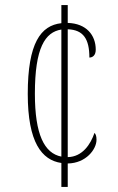

<svg xmlns="http://www.w3.org/2000/svg" viewBox="-20 -734 463 754"><path d="M221 -94V0H246V-92C318 -93 359 -148 359 -185C359 -200 356 -207 351 -212C336 -168 304 -118 246 -117V-619C308 -617 331 -580 331 -508C343 -508 356 -516 356 -539C356 -596 319 -642 246 -644V-714H221V-643C140 -634 89 -565 89 -365C89 -175 144 -105 221 -94ZM221 -618V-119C154 -132 117 -206 117 -366C117 -546 157 -608 221 -618Z"/></svg>

Font: Noto Serif Hebrew ExtraCondensed Thin
Style: Regular
Weight: 100
Width: 2
Designer: Monotype Design Team
Foundry: Monotype Imaging Inc.
Version: Version 2.004